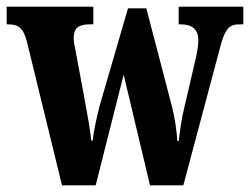

<svg xmlns="http://www.w3.org/2000/svg" viewBox="-24 -556 750 576"><path d="M57 -430 162 0H263L347 -332L426 0H526L634 -405C650 -470 663 -483 695 -483H706V-536H512V-483H517C553 -483 571 -468 571 -434C571 -423 568 -401 564 -384L530 -238C520 -198 516 -164 512 -133H508C507 -158 500 -205 492 -236L415 -531H360L277 -246C268 -212 257 -165 254 -134H250C247 -164 237 -220 228 -268L204 -397C201 -412 197 -430 197 -441C197 -474 214 -483 246 -483H256V-536H-4V-483H-1C31 -483 46 -473 57 -430Z"/></svg>

Font: Noto Serif Tamil ExtraCondensed ExtraBold
Style: Regular
Weight: 800
Width: 2
Designer: Indian Type Foundry, Tom Grace, and the Monotype Design Team
Foundry: Monotype Imaging Inc.
Version: Version 2.004